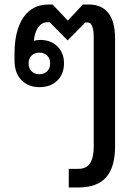

<svg xmlns="http://www.w3.org/2000/svg" viewBox="-20 -578 601 846"><path d="M487 -410V66Q487 159 447.5 203.5Q408 248 325 248H283V166H325Q360 166 376.5 142Q393 118 393 66V-412Q393 -479 366 -479H356L278 -400L199 -480H188Q165 -480 149 -458.5Q133 -437 129 -398Q141 -402 158 -402Q204 -402 233 -373.5Q262 -345 262 -299Q262 -252 232.5 -223Q203 -194 154 -194Q104 -194 74 -225.5Q44 -257 44 -311V-341Q44 -444 83 -501Q122 -558 193 -558H212L279 -487L345 -558H372Q428 -558 457.5 -520.5Q487 -483 487 -410ZM154 -346Q132 -346 119 -333Q106 -320 106 -299Q106 -277 119 -264Q132 -251 154 -251Q175 -251 188 -264Q201 -277 201 -299Q201 -320 188 -333Q175 -346 154 -346Z"/></svg>

Font: Bai Jamjuree Medium
Style: Regular
Weight: 500
Version: Version 1.000; ttfautohint (v1.6)